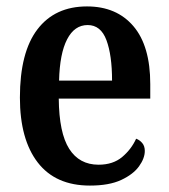

<svg xmlns="http://www.w3.org/2000/svg" viewBox="-20 -568 526 598"><path d="M260 10Q153 10 97.5 -62Q42 -134 42 -264Q42 -405 96.5 -476.5Q151 -548 251 -548Q343 -548 395.5 -486.5Q448 -425 448 -306V-261H163Q164 -154 195.5 -104.5Q227 -55 287 -55Q332 -55 360.5 -79Q389 -103 404 -136Q415 -132 423 -122.5Q431 -113 431 -98Q431 -75 413 -50Q395 -25 357.5 -7.5Q320 10 260 10ZM329 -317Q329 -396 311.5 -443Q294 -490 253 -490Q212 -490 189 -445.5Q166 -401 164 -317Z"/></svg>

Font: Noto Serif Khmer Condensed SemiBold
Style: Regular
Weight: 600
Width: 3
Designer: Danh Hong and the Monotype Design Team
Foundry: Monotype Imaging Inc.
Version: Version 2.004; ttfautohint (v1.8.4.7-5d5b)